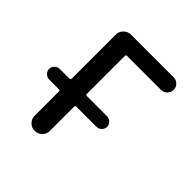

<svg xmlns="http://www.w3.org/2000/svg" viewBox="-192 -880 1030 1030"><g transform="rotate(45 323.0 -365.0)"><path d="M546.9 -730.5Q566.4 -730.5 580.6 -716.3Q594.7 -702.1 594.7 -683.1Q594.7 -664.1 580.6 -649.4Q566.4 -634.8 546.9 -634.8H288.1Q280.3 -634.8 280.3 -626V-338.9Q280.3 -330.1 288.1 -330.1H442.4Q458 -330.1 470.2 -317.9Q482.4 -305.7 482.4 -290Q482.4 -274.4 470.2 -262.2Q458 -250 442.4 -250H288.1Q280.3 -250 280.3 -241.2V-56.6Q280.3 -33.2 263.2 -16.6Q246.1 0 222.7 0H221.7Q198.2 0 181.6 -17.1Q165 -34.2 165 -56.6V-241.2Q165 -250 156.2 -250H82Q66.4 -250 54.2 -262.2Q42 -274.4 42 -290Q42 -305.7 54.2 -317.9Q66.4 -330.1 82 -330.1H156.2Q165 -330.1 165 -338.9V-672.9Q165 -696.3 182.1 -713.4Q199.2 -730.5 221.7 -730.5Z"/></g></svg>

Font: Rounded Mgen+ 2p medium
Style: Regular
Weight: 500
Designer: [Source Han Sans]
Ryoko NISHIZUKA  (kana & ideographs); Paul D. Hunt (Latin, Greek & Cyrillic); Wenlong ZHANG  (bopomofo
Version: Version 1.059.20150602